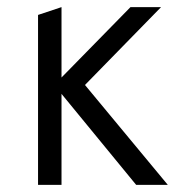

<svg xmlns="http://www.w3.org/2000/svg" viewBox="-20 -520 519 540"><path d="M219 -281 433 -500H347L153 -302V-500L87 -478V0H153V-256L363 0H452Z"/></svg>

Font: Perun Light
Style: Regular
Weight: 300
Foundry: Copyright (c) Stefan Peev, Context Ltd, 2016
Version: Version 1.089